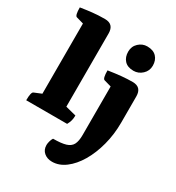

<svg xmlns="http://www.w3.org/2000/svg" viewBox="-230 -874 1180 1284"><g transform="rotate(30 360.0 -232.0)"><path d="M15 0Q15 -63 31 -69L87 -92V-634L31 -650Q15 -655 15 -717Q59 -724 103.5 -729Q148 -734 200 -734Q269 -734 269 -662V-97L351 -76Q351 -54 346.5 -37Q342 -20 331 0ZM369 270Q332 270 307 249Q282 228 282 191Q282 179 286.5 162Q291 145 299 133Q362 133 396.5 122.5Q431 112 444.5 86Q458 60 458 13V-362L402 -378Q386 -383 386 -445Q445 -454 488 -458Q531 -462 571 -462Q640 -462 640 -390V-188Q640 -97 618 -14Q596 69 558.5 132.5Q521 196 472 233Q423 270 369 270ZM537 -529Q491 -529 467 -555Q443 -581 443 -623Q443 -664 471.5 -690.5Q500 -717 537 -717Q584 -717 608.5 -691Q633 -665 633 -623Q633 -583 604 -556Q575 -529 537 -529Z"/></g></svg>

Font: Petrona Black
Style: Regular
Weight: 900
Designer: Ringo R. Seeber
Foundry: Ringo R. Seeber
Version: Version 2.001; ttfautohint (v1.8.3)